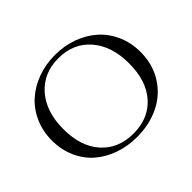

<svg xmlns="http://www.w3.org/2000/svg" viewBox="-155 -953 1206 1206"><g transform="rotate(-45 448.0 -350.0)"><path d="M448.2 15.1Q365.7 15.1 293.5 -10.5Q221.2 -36.1 168.2 -82.3Q115.2 -128.4 84.7 -197.3Q54.2 -266.1 54.2 -348.1Q54.2 -429.2 84.7 -498.3Q115.2 -567.4 168.2 -614.7Q221.2 -662.1 293.5 -688.5Q365.7 -714.8 448.2 -714.8Q530.3 -714.8 602.5 -688.5Q674.8 -662.1 727.8 -614.7Q780.8 -567.4 811.3 -498.3Q841.8 -429.2 841.8 -348.1Q841.8 -238.8 789.3 -155.3Q736.8 -71.8 647.9 -28.3Q559.1 15.1 448.2 15.1ZM155.8 -348.1Q155.8 -192.9 235.4 -104.5Q314.9 -16.1 448.2 -16.1Q582 -16.1 661.1 -104.5Q740.2 -192.9 740.2 -348.1Q740.2 -502 660.6 -593.5Q581.1 -685.1 448.2 -685.1Q315.9 -685.1 235.8 -593.3Q155.8 -501.5 155.8 -348.1Z"/></g></svg>

Font: Messapia
Style: Regular
Weight: 400
Designer: Luca Marsano
Foundry: Collletttivo
Version: Version 1.000;FEAKit 1.0